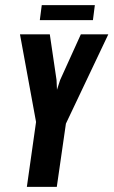

<svg xmlns="http://www.w3.org/2000/svg" viewBox="-20 -724 440 744"><path d="M84.1 0 119.7 -251.4 57.4 -591H173L199.1 -413.9L200.8 -376.2L213 -413.9L293.3 -591H399.7L235.4 -244.9L200.1 0ZM134.3 -646.1 141.8 -704H347.5L340.1 -646.1Z"/></svg>

Font: Alumni Sans Thin
Style: Italic
Weight: 100
Italic angle: -8°
Designer: Robert E. Leuschke
Foundry: Robert E. Leuschke
Version: Version 1.016